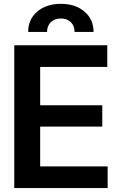

<svg xmlns="http://www.w3.org/2000/svg" viewBox="-20 -958 610 978"><path d="M52.7 0V-727.5H526.4V-617.2H184.6V-421.9H501V-313H184.6V-110.4H528.3V0ZM123.5 -795.4Q123.5 -859.4 169.7 -898.9Q215.8 -938.5 290 -938.5Q364.3 -938.5 410.4 -898.9Q456.5 -859.4 456.5 -795.4H359.9Q359.9 -826.2 340.8 -845Q321.8 -863.8 290 -863.8Q257.8 -863.8 238.8 -845Q219.7 -826.2 219.7 -795.4Z"/></svg>

Font: Inter Tight SemiBold
Style: Regular
Weight: 600
Designer: Rasmus Andersson
Foundry: rsms
Version: Version 3.004; ttfautohint (v1.8.4.7-5d5b)